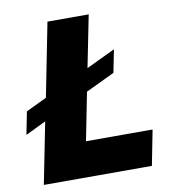

<svg xmlns="http://www.w3.org/2000/svg" viewBox="-79 -770 755 839"><g transform="rotate(-10 298.0 -350.0)"><path d="M527.5 0H48L102 -272.5L11 -228.5L31 -329.5L123 -373.5L187.5 -700H370.5L324.5 -469.5L452.5 -530.5L432.5 -429.5L304.5 -368.5L262.5 -156H558Z"/></g></svg>

Font: Argentum Sans
Style: Bold Italic
Weight: 700
Italic angle: -11°
Designer: Julieta Ulanovsky (font), Cristiano Sobral (main changes and remaster)
Foundry: Julieta Ulanovsky (font), Cristiano Sobral (main changes and remaster)
Version: Version 2.007;June 15, 2022;FontCreator 14.0.0.2814 64-bit; 